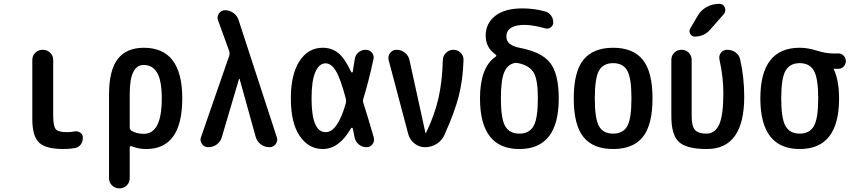

<svg xmlns="http://www.w3.org/2000/svg" viewBox="-20 -785 4540 1024"><path d="M318.4 9.8Q224.6 9.8 188.5 -24.4Q152.3 -58.6 152.3 -150.4V-464.8Q152.3 -488.3 168.5 -503.9Q184.6 -519.5 208 -519.5Q231.4 -519.5 247.6 -503.9Q263.7 -488.3 263.7 -464.8V-169.9Q263.7 -112.3 277.3 -96.2Q291 -80.1 337.9 -80.1Q359.4 -80.1 377.9 -84Q394.5 -86.9 408.2 -77.6Q421.9 -68.4 421.9 -50.8Q421.9 -29.3 410.2 -13.7Q398.4 2 377.9 4.9Q346.7 9.8 318.4 9.8Z M671.9 -285.2V-105.5Q671.9 -94.7 680.7 -87.9Q708 -71.3 747.1 -71.3Q842.8 -71.3 842.8 -259.8Q842.8 -354.5 818.4 -396.5Q793.9 -438.5 746.1 -438.5Q671.9 -438.5 671.9 -285.2ZM561.5 165V-280.3Q561.5 -410.2 607.9 -470.2Q654.3 -530.3 747.1 -530.3Q952.1 -530.3 952.1 -260.3Q952.1 9.8 759.8 9.8Q717.8 9.8 682.6 -4.9Q678.7 -6.8 675.3 -4.9Q671.9 -2.9 671.9 1V165Q671.9 188.5 655.8 204.1Q639.6 219.7 616.7 219.7Q593.8 219.7 577.6 204.1Q561.5 188.5 561.5 165Z M1090.8 0Q1069.3 0 1057.1 -17.1Q1044.9 -34.2 1051.8 -52.7L1203.1 -489.3Q1206.1 -500 1203.1 -510.7L1142.6 -677.7Q1135.7 -696.3 1147.9 -713.4Q1160.2 -730.5 1179.7 -730.5Q1205.1 -730.5 1225.6 -715.3Q1246.1 -700.2 1252.9 -676.8L1456.1 -53.7Q1462.9 -34.2 1450.7 -17.1Q1438.5 0 1417 0Q1391.6 0 1371.1 -15.1Q1350.6 -30.3 1343.8 -54.7L1257.8 -364.3Q1257.8 -365.2 1255.9 -365.2Q1254.9 -365.2 1254.9 -364.3L1163.1 -53.7Q1156.2 -29.3 1136.2 -14.6Q1116.2 0 1090.8 0Z M1716.8 -447.3Q1682.6 -447.3 1662.1 -401.4Q1641.6 -355.5 1641.6 -259.8Q1641.6 -80.1 1716.8 -80.1Q1780.3 -80.1 1824.2 -233.4Q1827.1 -246.1 1825.2 -255.9Q1795.9 -367.2 1771 -407.2Q1746.1 -447.3 1716.8 -447.3ZM1701.2 9.8Q1626 9.8 1578.6 -59.6Q1531.2 -128.9 1531.2 -259.8Q1531.2 -388.7 1577.6 -459.5Q1624 -530.3 1701.2 -530.3Q1748 -530.3 1782.7 -503.4Q1817.4 -476.6 1853.5 -400.4Q1857.4 -396.5 1861.3 -401.4Q1863.3 -413.1 1866.7 -437Q1870.1 -460.9 1872.1 -469.7Q1875 -492.2 1892.1 -505.9Q1909.2 -519.5 1930.7 -519.5Q1950.2 -519.5 1963.4 -504.4Q1976.6 -489.3 1971.7 -468.8Q1944.3 -342.8 1917 -255.9Q1914.1 -247.1 1918 -235.4Q1937.5 -175.8 1973.6 -51.8Q1978.5 -32.2 1966.8 -16.1Q1955.1 0 1934.6 0Q1911.1 0 1893.6 -14.6Q1876 -29.3 1871.1 -51.8Q1869.1 -61.5 1865.7 -79.6Q1862.3 -97.7 1861.3 -100.6Q1860.4 -103.5 1856.9 -103.5Q1853.5 -103.5 1852.5 -101.6Q1789.1 9.8 1701.2 9.8Z M2157.2 -70.3 2052.7 -464.8Q2047.9 -486.3 2061 -502.9Q2074.2 -519.5 2094.7 -519.5Q2120.1 -519.5 2139.6 -503.9Q2159.2 -488.3 2164.1 -463.9L2249 -76.2Q2249 -75.2 2250 -75.2Q2252 -75.2 2252 -76.2Q2296.9 -168 2317.9 -258.8Q2338.9 -349.6 2341.8 -465.8Q2342.8 -488.3 2359.4 -503.9Q2376 -519.5 2398.4 -519.5Q2420.9 -519.5 2437 -503.4Q2453.1 -487.3 2452.1 -464.8Q2449.2 -361.3 2426.8 -272.9Q2404.3 -184.6 2350.6 -66.4Q2337.9 -36.1 2309.6 -18.1Q2281.2 0 2248 0Q2215.8 0 2190.9 -19.5Q2166 -39.1 2157.2 -70.3Z M2725.6 -449.2Q2686.5 -441.4 2668.9 -398.9Q2651.4 -356.4 2651.4 -259.8Q2651.4 -152.3 2674.3 -112.3Q2697.3 -72.3 2750 -72.3Q2802.7 -72.3 2825.7 -112.8Q2848.6 -153.3 2848.6 -259.8Q2848.6 -357.4 2827.6 -395.5Q2806.6 -433.6 2749 -447.3H2748Q2735.4 -450.2 2725.6 -449.2ZM2540 -259.8Q2540 -425.8 2623 -482.4Q2631.8 -487.3 2622.1 -495.1Q2570.3 -531.2 2570.3 -595.7Q2570.3 -660.2 2621.1 -700.2Q2671.9 -740.2 2765.6 -740.2Q2831.1 -740.2 2888.7 -723.6Q2907.2 -718.8 2918.9 -702.1Q2930.7 -685.5 2930.7 -665Q2930.7 -649.4 2917.5 -639.2Q2904.3 -628.9 2887.7 -633.8Q2826.2 -651.4 2778.3 -652.3Q2681.6 -652.3 2680.7 -589.8Q2680.7 -543.9 2750 -530.3Q2870.1 -507.8 2915 -448.7Q2960 -389.6 2960 -259.8Q2960 9.8 2750 9.8Q2540 9.8 2540 -259.8Z M3325.2 -408.7Q3302.7 -448.2 3250 -448.2Q3197.3 -448.2 3174.8 -408.7Q3152.3 -369.1 3152.3 -260.3Q3152.3 -151.4 3174.8 -111.8Q3197.3 -72.3 3250 -72.3Q3302.7 -72.3 3325.2 -111.8Q3347.7 -151.4 3347.7 -260.3Q3347.7 -369.1 3325.2 -408.7ZM3408.2 -54.2Q3356.4 9.8 3250 9.8Q3143.6 9.8 3091.8 -54.2Q3040 -118.2 3040 -260.3Q3040 -402.3 3091.8 -466.3Q3143.6 -530.3 3250 -530.3Q3356.4 -530.3 3408.2 -466.3Q3460 -402.3 3460 -260.3Q3460 -118.2 3408.2 -54.2Z M3750 9.8Q3641.6 9.8 3601.1 -27.8Q3560.5 -65.4 3560.5 -165V-465.8Q3560.5 -488.3 3576.2 -503.9Q3591.8 -519.5 3614.7 -519.5Q3637.7 -519.5 3653.3 -503.9Q3668.9 -488.3 3668.9 -465.8V-165Q3668.9 -112.3 3686.5 -92.3Q3704.1 -72.3 3748 -72.3Q3793 -72.3 3815.4 -120.6Q3837.9 -168.9 3837.9 -289.1Q3837.9 -373 3817.4 -465.8Q3812.5 -487.3 3824.7 -503.4Q3836.9 -519.5 3858.4 -519.5Q3883.8 -519.5 3903.3 -505.4Q3922.9 -491.2 3927.7 -466.8Q3949.2 -372.1 3949.2 -269.5Q3949.2 9.8 3750 9.8ZM3701.2 -701.2Q3718.8 -731.4 3749.5 -748Q3780.3 -764.6 3815.4 -764.6Q3837.9 -764.6 3845.7 -745.1Q3853.5 -725.6 3839.8 -709L3767.6 -627Q3735.4 -589.8 3684.6 -589.8Q3668.9 -589.8 3661.1 -604.5Q3653.3 -619.1 3661.1 -632.8Z M4320.8 -407.7Q4297.9 -448.2 4245.1 -448.2Q4192.4 -448.2 4169.4 -407.7Q4146.5 -367.2 4146.5 -260.3Q4146.5 -153.3 4169.4 -112.8Q4192.4 -72.3 4245.1 -72.3Q4297.9 -72.3 4320.8 -112.8Q4343.8 -153.3 4343.8 -260.3Q4343.8 -367.2 4320.8 -407.7ZM4245.1 -530.3Q4288.1 -530.3 4335.9 -515.1Q4383.8 -500 4420.9 -500H4451.2Q4467.8 -500 4479.5 -487.8Q4491.2 -475.6 4491.2 -459Q4491.2 -442.4 4479.5 -430.2Q4467.8 -418 4451.2 -418H4428.7H4426.8V-416Q4455.1 -354.5 4455.1 -259.8Q4455.1 9.8 4245.1 9.8Q4035.2 9.8 4035.2 -260.3Q4035.2 -530.3 4245.1 -530.3Z"/></svg>

Font: Rounded-X Mgen+ 1mn medium
Style: Regular
Weight: 500
Designer: [Source Han Sans]
Ryoko NISHIZUKA  (kana & ideographs); Paul D. Hunt (Latin, Greek & Cyrillic); Wenlong ZHANG  (bopomofo
Version: Version 1.059.20150602